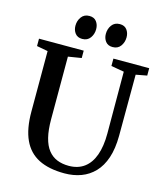

<svg xmlns="http://www.w3.org/2000/svg" viewBox="-137 -1058 999 1168"><g transform="rotate(15 362.5 -474.0)"><path d="M379.5 8.5Q281.5 8.5 217 -24.2Q152.5 -57 120.8 -125.8Q89 -194.5 89 -302.5V-683.5L19 -696.5V-743H300.5V-696.5L217 -683V-289Q217 -221 228.8 -174Q240.5 -127 263.5 -98Q286.5 -69 319 -55.8Q351.5 -42.5 393 -42.5Q451 -42.5 490.5 -71.8Q530 -101 550 -157Q570 -213 570 -293L569 -682.5L487.5 -696.5V-743H713V-696.5L643.5 -683.5L642.5 -298.5Q642 -217 622.5 -159Q603 -101 567.5 -64Q532 -27 484.2 -9.2Q436.5 8.5 379.5 8.5ZM272 -809.5Q243 -809.5 227.8 -829.2Q212.5 -849 212.5 -877Q212.5 -908.5 230 -932.2Q247.5 -956 279.5 -956H280.5Q310 -956 325 -936.2Q340 -916.5 340 -888.5Q340 -857.5 322.8 -833.5Q305.5 -809.5 273 -809.5ZM463.5 -809.5Q434.5 -809.5 419.2 -829.2Q404 -849 404 -877Q404 -908.5 421.5 -932.2Q439 -956 471.5 -956H472.5Q501.5 -956 516.5 -936.2Q531.5 -916.5 531.5 -888.5Q531.5 -857.5 514.2 -833.5Q497 -809.5 464.5 -809.5Z"/></g></svg>

Font: Merriweather 48pt SemiBold
Style: Regular
Weight: 600
Version: Version 2.100